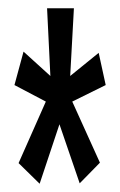

<svg xmlns="http://www.w3.org/2000/svg" viewBox="-20 -560 290 465"><path d="M76 -115 25 -165 91 -314 15 -354 37 -435 102 -376 94 -540H159L150 -376L219 -432L236 -354L155 -314L222 -166L173 -116L124 -259Z"/></svg>

Font: Inconsolata UltraCondensed SemiBold
Style: Regular
Weight: 600
Width: 1
Monospace: yes
Designer: Raph Levien, Cyreal, Brenton Simpson
Foundry: Raph Levien, Cyreal, Google
Version: Version 3.001; ttfautohint (v1.8.2.53-6de2)